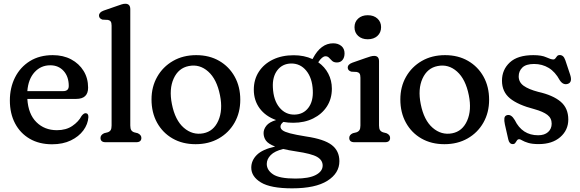

<svg xmlns="http://www.w3.org/2000/svg" viewBox="-20 -757 3086 1022"><path d="M449 -290.5Q449 -230.5 385.5 -230.5H125.5Q130.5 -149.5 173.8 -106.8Q217 -64 283 -64Q332 -64 365.2 -86.8Q398.5 -109.5 414 -139.5Q425.5 -154.5 435.5 -154.5Q451 -154 450.5 -133.5Q448 -96 423.8 -63Q399.5 -30 357 -9.5Q314.5 11 257.5 11Q188.5 11 138 -18.5Q87.5 -48 60 -100.5Q32.5 -153 32.5 -222Q32.5 -290.5 60.2 -345.2Q88 -400 139.2 -431.8Q190.5 -463.5 261 -463.5Q316.5 -463.5 358.8 -441Q401 -418.5 425 -379.5Q449 -340.5 449 -290.5ZM247.5 -409.5Q197.5 -409.5 164 -372.8Q130.5 -336 125.5 -272H316.5Q346 -272 346 -299.5Q346 -349 318.8 -379.2Q291.5 -409.5 247.5 -409.5Z M673.5 -708V-89Q673.5 -72 678.8 -64Q684 -56 695 -52.5L713 -48Q732.5 -39 732.5 -23Q732.5 0 705 0H542Q515 0 515 -23Q515 -39 534.5 -48L552.5 -52.5Q563.5 -56 568.8 -64Q574 -72 574 -89V-620.5Q574 -636 569.2 -642.5Q564.5 -649 555 -651L525.5 -652.5Q507 -658.5 507 -674Q507 -691.5 531.5 -700.5L602 -725Q617.5 -730.5 627.8 -733.8Q638 -737 647 -737Q673.5 -737 673.5 -708Z M1024.5 -463.5Q1094 -463.5 1146.8 -433Q1199.5 -402.5 1229.2 -349Q1259 -295.5 1259 -226Q1259 -158 1228.8 -104.5Q1198.5 -51 1144.8 -20.2Q1091 10.5 1021 10.5Q951.5 10.5 898.8 -19.8Q846 -50 816.2 -103.8Q786.5 -157.5 786.5 -228Q786.5 -295 816.8 -348.2Q847 -401.5 900.8 -432.5Q954.5 -463.5 1024.5 -463.5ZM1062.5 -47.5Q1117 -58 1142 -114.5Q1167 -171 1151 -250Q1134 -335.5 1088.2 -376.2Q1042.5 -417 985 -405.5Q930 -395 904.5 -339Q879 -283 895 -203Q912 -117 958.5 -76.8Q1005 -36.5 1062.5 -47.5Z M1609.5 -30.5Q1705 -16.5 1745.8 14.8Q1786.5 46 1786.5 101Q1786.5 165 1722.8 205.2Q1659 245.5 1535 245.5Q1420.5 245.5 1369 214.2Q1317.5 183 1317.5 135.5Q1317.5 97 1347.2 67.5Q1377 38 1444.5 23Q1408 9 1395.5 -8.8Q1383 -26.5 1383 -49Q1383 -69 1398 -88Q1413 -107 1449.5 -118Q1393.5 -138 1362.2 -180.2Q1331 -222.5 1331 -279.5Q1331 -334 1357.8 -375.2Q1384.5 -416.5 1432.5 -439.8Q1480.5 -463 1543.5 -463Q1599 -463 1643.5 -442.5L1646 -447Q1688 -526.5 1753.5 -526.5Q1780 -526.5 1797 -512.2Q1814 -498 1814 -473Q1814 -451 1803.2 -437.8Q1792.5 -424.5 1773.5 -424.5Q1757 -424.5 1748 -432.8Q1739 -441 1731.8 -449.2Q1724.5 -457.5 1712.5 -457.5Q1695 -457.5 1674 -425.5Q1708.5 -401.5 1727.5 -365Q1746.5 -328.5 1746.5 -285Q1746.5 -231 1720 -190.2Q1693.5 -149.5 1647 -126.5Q1600.5 -103.5 1541 -103.5Q1513.5 -103.5 1488.5 -108Q1473 -96 1473 -83Q1473 -72 1484 -63.5Q1495 -55 1524.2 -47.2Q1553.5 -39.5 1609.5 -30.5ZM1529.5 -419Q1483 -418 1456.2 -383Q1429.5 -348 1432.5 -291.5Q1435.5 -223.5 1467.5 -184.8Q1499.5 -146 1548 -147Q1594.5 -148 1621.2 -183Q1648 -218 1645 -276.5Q1642 -342 1610.2 -380.8Q1578.5 -419.5 1529.5 -419ZM1400 115.5Q1400 148.5 1433.5 171Q1467 193.5 1553 193.5Q1625 193.5 1661.2 174.2Q1697.5 155 1697.5 124Q1697.5 95.5 1668 78.2Q1638.5 61 1556.5 49Q1516.5 43 1487.5 36Q1442 47 1421 68.5Q1400 90 1400 115.5Z M1937.5 -548Q1906 -548 1886.5 -565.8Q1867 -583.5 1867 -612Q1867 -640.5 1886.5 -658.2Q1906 -676 1937.5 -676Q1969.5 -676 1989 -658.2Q2008.5 -640.5 2008.5 -612.5Q2008.5 -583.5 1989 -565.8Q1969.5 -548 1937.5 -548ZM1997.5 -431V-89Q1997.5 -72 2003 -64Q2008.5 -56 2019.5 -52.5L2037 -48Q2056.5 -39.5 2056.5 -23Q2056.5 0 2029.5 0H1866.5Q1839 0 1839 -23Q1839 -39.5 1858.5 -48L1877 -52.5Q1887.5 -56 1893 -64Q1898.5 -72 1898.5 -89V-343.5Q1898.5 -359 1893.8 -365.5Q1889 -372 1879 -374L1850 -375.5Q1831 -381.5 1831 -397Q1831 -414.5 1856 -423.5L1926 -448Q1941.5 -453.5 1952 -456.5Q1962.5 -459.5 1971.5 -459.5Q1997.5 -459.5 1997.5 -431Z M2349 -463.5Q2418.5 -463.5 2471.2 -433Q2524 -402.5 2553.8 -349Q2583.5 -295.5 2583.5 -226Q2583.5 -158 2553.2 -104.5Q2523 -51 2469.2 -20.2Q2415.5 10.5 2345.5 10.5Q2276 10.5 2223.2 -19.8Q2170.5 -50 2140.8 -103.8Q2111 -157.5 2111 -228Q2111 -295 2141.2 -348.2Q2171.5 -401.5 2225.2 -432.5Q2279 -463.5 2349 -463.5ZM2387 -47.5Q2441.5 -58 2466.5 -114.5Q2491.5 -171 2475.5 -250Q2458.5 -335.5 2412.8 -376.2Q2367 -417 2309.5 -405.5Q2254.5 -395 2229 -339Q2203.5 -283 2219.5 -203Q2236.5 -117 2283 -76.8Q2329.5 -36.5 2387 -47.5Z M2844.5 -37Q2878.5 -37 2897.5 -54.2Q2916.5 -71.5 2916.5 -98.5Q2916.5 -128 2893.8 -145.5Q2871 -163 2824.5 -176Q2737 -198.5 2694.5 -233.5Q2652 -268.5 2652 -327.5Q2652 -386 2693.8 -424.8Q2735.5 -463.5 2819 -463.5Q2863.5 -463.5 2888 -452Q2912.5 -440.5 2925.5 -440.5Q2932 -440.5 2936.2 -446.2Q2940.5 -452 2945.2 -458Q2950 -464 2959.5 -464Q2969 -464 2976.5 -457.8Q2984 -451.5 2989.5 -435.5L3014.5 -360.5Q3028 -320 3003.5 -311Q2978 -302 2959.5 -330Q2935.5 -374.5 2900.8 -395.5Q2866 -416.5 2823 -416.5Q2780 -416.5 2760.5 -397.5Q2741 -378.5 2741 -350.5Q2741 -319.5 2767.2 -300.5Q2793.5 -281.5 2845 -268Q2923 -250.5 2964 -216Q3005 -181.5 3005 -121Q3005 -64.5 2962.2 -27.2Q2919.5 10 2847.5 10Q2812.5 10 2791.5 3.5Q2770.5 -3 2759.8 -9.5Q2749 -16 2744 -16Q2736 -16 2731.8 -9.5Q2727.5 -3 2723 3.5Q2718.5 10 2709.5 10Q2691 10 2685.5 -15L2667.5 -94.5Q2663 -115 2664.8 -127.8Q2666.5 -140.5 2678.5 -144Q2701 -150.5 2720 -118Q2759.5 -37 2844.5 -37Z"/></svg>

Font: Fraunces 72pt S100
Style: Regular
Weight: 400
Version: Version 1.000; ttfautohint (v1.8.3)